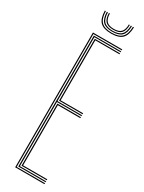

<svg xmlns="http://www.w3.org/2000/svg" viewBox="-242 -957 741 987"><g transform="rotate(30 128.5 -464.0)"><path d="M58.5 0V-800H232.5V-794.2H64.5V-5.8H232.5V0ZM82.8 -23.2V-392H222.5V-386H89V-29H232.5V-23.2ZM70.5 -11.5V-788.5H232.5V-782.8H76.8V-403.5H222.5V-397.8H76.8V-17.2H232.5V-11.5ZM82.8 -409.2V-776.8H232.5V-771H89V-415H222.5V-409.2ZM141.5 -841.5Q96 -841.5 76 -861.6Q56 -881.8 55 -928.2H61Q62 -884.8 80.6 -865.9Q99.2 -847 141.5 -847Q183.5 -847 202.2 -865.9Q221 -884.8 222 -928.2H228Q227 -881.8 206.9 -861.6Q186.8 -841.5 141.5 -841.5ZM141.5 -852.8Q102.5 -852.8 85.2 -870.2Q68 -887.8 67 -928.2H73.2Q73.8 -890.8 89.8 -874.5Q105.8 -858.2 141.5 -858.2Q177.2 -858.2 193.1 -874.5Q209 -890.8 209.8 -928.2H215.8Q215 -887.8 197.8 -870.2Q180.5 -852.8 141.5 -852.8ZM141.5 -864Q108.8 -864 94.4 -878.9Q80 -893.8 79.2 -928.2H85Q85.5 -897 98.8 -883.2Q112 -869.5 141.5 -869.5Q171 -869.5 184.2 -883.2Q197.5 -897 197.8 -928.2H203.5Q203 -893.8 188.6 -878.9Q174.2 -864 141.5 -864Z"/></g></svg>

Font: Big Shoulders Inline Display ExtraLight
Style: Regular
Weight: 250
Version: Version 2.002